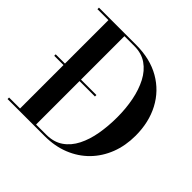

<svg xmlns="http://www.w3.org/2000/svg" viewBox="-184 -932 1114 1114"><g transform="rotate(45 372.5 -375.0)"><path d="M36.5 -369V-381H370.5V-369ZM326.5 -750Q442.5 -750 525.8 -702Q609 -654 653.8 -569.2Q698.5 -484.5 698.5 -375Q698.5 -293 671.8 -224.2Q645 -155.5 595.8 -105.2Q546.5 -55 478.2 -27.5Q410 0 326.5 0H22.5V-12.5H112.5V-737.5H22.5V-750ZM244 -12.5H326.5Q388.5 -12.5 431 -41.8Q473.5 -71 499.2 -122Q525 -173 536.2 -238.2Q547.5 -303.5 547.5 -375Q547.5 -446.5 534.8 -511.8Q522 -577 495.5 -628Q469 -679 427 -708.2Q385 -737.5 326.5 -737.5H244Z"/></g></svg>

Font: Bodoni Moda 18pt SemiBold
Style: Regular
Weight: 600
Designer: Owen Earl
Foundry: indestructible type
Version: Version 2.005